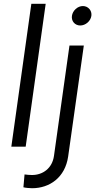

<svg xmlns="http://www.w3.org/2000/svg" viewBox="-20 -777 504 1017"><path d="M40 0H116L222 -757H146ZM104 215C114 218 139 220 150 220C243 220 325 163 341 52L424 -536H348L266 48C257 115 206 150 150 150C139 150 124 149 110 147ZM361 -693C357 -665 377 -642 405 -642C433 -642 460 -665 464 -693C468 -721 447 -745 419 -745C391 -745 365 -721 361 -693Z"/></svg>

Font: Mluvka
Style: Italic
Weight: 400
Italic angle: -8°
Designer: Modified by Jiří Krblich, Original typeface by Gumpita Rahayu
Foundry: Gumpita Rahayu & Jiří Krblich
Version: Version 2.000;Glyphs 3.1.1 (3134)